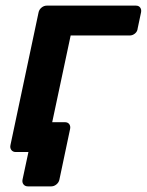

<svg xmlns="http://www.w3.org/2000/svg" viewBox="-20 -540 522 682"><path d="M36 0Q26 0 20.5 -7Q15 -14 17 -24L117 -496Q119 -506 127.5 -513Q136 -520 146 -520H463Q473 -520 478 -513Q483 -506 481 -496L469 -439Q468 -428 459.5 -421Q451 -414 441 -414H231L148 -24Q146 -14 137.5 -7Q129 0 119 0ZM79 122Q69 122 63.5 115Q58 108 60 98L81 0H47L35 -106H210Q221 -106 226 -99Q231 -92 229 -82L191 98Q189 108 180.5 115Q172 122 162 122Z"/></svg>

Font: Rubik Medium
Style: Italic
Weight: 500
Italic angle: -12°
Designer: Hubert and Fischer
Foundry: Hubert and Fischer
Version: Version 2.300;gftools[0.9.30]